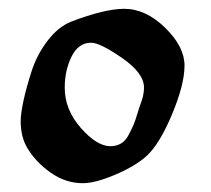

<svg xmlns="http://www.w3.org/2000/svg" viewBox="-20 -1075 479 436"><path d="M168 -659Q129 -659 95 -683Q61 -707 42 -739Q27 -764 27 -800Q27 -817 33.5 -847Q40 -877 52 -914Q64 -951 88 -982.5Q112 -1014 142 -1026Q218 -1055 262 -1055Q311 -1055 355 -1012Q399 -969 399 -926Q399 -883 370.5 -815Q342 -747 312 -720Q286 -697 241 -678Q196 -659 168 -659ZM231 -743Q244 -743 254.5 -749Q265 -755 272 -768.5Q279 -782 283 -791Q287 -800 292.5 -818.5Q298 -837 300 -841Q307 -860 307 -876Q307 -909 257 -943.5Q207 -978 187 -978Q158 -978 142.5 -946.5Q127 -915 127 -876Q127 -826 163.5 -784.5Q200 -743 231 -743Z"/></svg>

Font: Joscelyn
Style: Regular
Weight: 400
Designer: Peter S. Baker
Version: Version 1.012